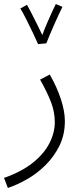

<svg xmlns="http://www.w3.org/2000/svg" viewBox="-35 -703 418 953"><path d="M4 230 -15 180Q71 150 127 105.5Q183 61 210 8.5Q237 -44 237 -97Q237 -146 219 -194Q201 -242 164 -308L212 -333Q248 -270 267.5 -210Q287 -150 287 -102Q287 -34 260 20.5Q233 75 190.5 117Q148 159 98.5 187Q49 215 4 230ZM154 -484Q145 -505 129 -538.5Q113 -572 96 -606Q79 -640 66 -661L99 -679Q106 -667 120 -640Q134 -613 149 -582.5Q164 -552 175 -529Q185 -557 199 -589Q213 -621 225 -647.5Q237 -674 242 -683L275 -669Q269 -658 258.5 -635Q248 -612 235.5 -584Q223 -556 212 -530Q201 -504 195 -488Z"/></svg>

Font: Noto Sans Arabic Light
Style: Regular
Weight: 300
Designer: Monotype Design Team, Nadine Chahine, Nizar Qandah and Khaled Hosny
Foundry: Monotype Imaging Inc.
Version: Version 2.012; ttfautohint (v1.8.4.7-5d5b)